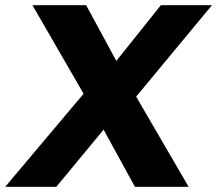

<svg xmlns="http://www.w3.org/2000/svg" viewBox="-21 -720 837 740"><path d="M499 0 327 -314 104 -700H311L479 -390L706 0ZM-1 0 320 -381 446 -302 196 0ZM485 -325 360 -401 599 -700H796Z"/></svg>

Font: Lexend
Style: Bold Italic
Weight: 700
Italic angle: -8.13011°
Designer: Bonnie Shaver-Troup, Thomas Jockin
Foundry: Lexend
Version: Version 1.007